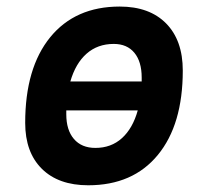

<svg xmlns="http://www.w3.org/2000/svg" viewBox="-20 -547 626 577"><path d="M245.1 9.8Q155.8 9.8 105.7 -39.8Q55.7 -89.4 55.7 -177.7Q55.7 -342.8 130.9 -435.1Q206.1 -527.3 339.8 -527.3Q429.2 -527.3 479.2 -476.6Q529.3 -425.8 529.3 -335Q529.3 -172.4 454.3 -81.3Q379.4 9.8 245.1 9.8ZM266.6 -102.5Q314 -102.5 346.4 -131.8Q378.9 -161.1 394 -215.3H179.2Q179.2 -209.5 179.2 -203.6Q179.2 -156.2 202.1 -129.4Q225.1 -102.5 266.6 -102.5ZM191.4 -302.2H405.8Q405.8 -308.1 405.8 -314Q405.8 -361.8 383.8 -388.4Q361.8 -415 321.8 -415Q273.4 -415 240.2 -385.7Q207 -356.4 191.4 -302.2Z"/></svg>

Font: Cascadia Mono NF SemiBold
Style: Italic
Weight: 600
Italic angle: -10°
Monospace: yes
Designer: Aaron Bell
Foundry: Saja Typeworks
Version: Version 2404.023; ttfautohint (v1.8.4)